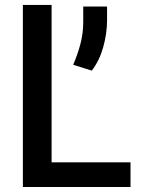

<svg xmlns="http://www.w3.org/2000/svg" viewBox="-20 -747 585 767"><path d="M501.4 -98.4V0H71.4V-727.3H186.1V-98.4ZM407.7 -720.9V-663.7Q407.3 -612.6 392.4 -558.8Q377.5 -505 346.6 -464.8L272.4 -488.3Q289.4 -527.3 301 -570.3Q312.5 -613.3 312.5 -659.4V-720.9Z"/></svg>

Font: Interface Medium
Style: Regular
Weight: 500
Designer: Rasmus Andersson
Foundry: rsms
Version: Version 1.8